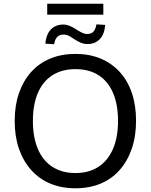

<svg xmlns="http://www.w3.org/2000/svg" viewBox="-20 -1004 811 1033"><path d="M386 9Q311 9 251 -16Q191 -41 148 -89Q105 -137 82 -203.5Q59 -270 59 -353Q59 -436 82 -502.5Q105 -569 147.5 -616.5Q190 -664 250.5 -689Q311 -714 386 -714Q461 -714 521 -689Q581 -664 624 -617Q667 -570 689.5 -503.5Q712 -437 712 -354Q712 -271 689 -204Q666 -137 623.5 -89Q581 -41 521 -16Q461 9 386 9ZM386 -73Q458 -73 509 -106Q560 -139 587.5 -202Q615 -265 615 -353Q615 -442 588 -504.5Q561 -567 510 -599.5Q459 -632 386 -632Q314 -632 262.5 -599.5Q211 -567 184 -504.5Q157 -442 157 -353Q157 -265 184 -202Q211 -139 262.5 -106Q314 -73 386 -73ZM234 -925V-984H536V-925ZM451 -767Q432 -767 415 -774Q398 -781 375 -796Q356 -810 344.5 -814Q333 -818 323 -818Q300 -818 288 -805.5Q276 -793 271 -766L224 -769Q227 -803 239.5 -826Q252 -849 273 -860.5Q294 -872 320 -872Q337 -872 353.5 -865.5Q370 -859 393 -844Q414 -831 426 -826Q438 -821 448 -821Q471 -821 482.5 -833.5Q494 -846 499 -873L546 -870Q542 -819 516.5 -793Q491 -767 451 -767Z"/></svg>

Font: Nunito Sans 12pt ExtraLight 12pt Medium
Style: Regular
Weight: 500
Version: Version 3.101;gftools[0.9.27]